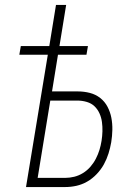

<svg xmlns="http://www.w3.org/2000/svg" viewBox="-20 -755 540 775"><path d="M85 0 173 -534H58L64 -569H179L206 -735H247L220 -569H335L329 -534H214L190 -386H294Q319 -386 342.5 -380Q366 -374 384.5 -359.5Q403 -345 414 -324Q425 -303 429.5 -279.5Q434 -256 433.5 -231Q433 -206 429 -181Q425 -158 418 -135.5Q411 -113 399.5 -92Q388 -71 370.5 -52.5Q353 -34 332 -22Q311 -10 288.5 -5Q266 0 243 0ZM132 -37H243Q261 -37 279.5 -41.5Q298 -46 315 -56.5Q332 -67 345 -82Q358 -97 367 -114.5Q376 -132 381.5 -150Q387 -168 390 -187Q393 -206 393.5 -225Q394 -244 391.5 -262.5Q389 -281 381.5 -297.5Q374 -314 361.5 -326Q349 -338 330.5 -343.5Q312 -349 293 -349H183Z"/></svg>

Font: Iosevka Term Curly XLt Obl
Style: Regular
Weight: 200
Italic angle: -9°
Designer: Belleve Invis
Foundry: Belleve Invis
Version: Version 32.3.0